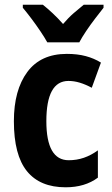

<svg xmlns="http://www.w3.org/2000/svg" viewBox="-20 -786 474 816"><path d="M259 10Q150 10 94.5 -58.5Q39 -127 39 -271Q39 -403 96 -480Q153 -557 264 -557Q309 -557 344.5 -547.5Q380 -538 409 -520L370 -413Q344 -427 319.5 -434.5Q295 -442 271 -442Q177 -442 177 -271Q177 -105 272 -105Q306 -105 336.5 -115.5Q367 -126 396 -147V-31Q341 10 259 10ZM181 -606Q170 -626 151.5 -653.5Q133 -681 113 -707.5Q93 -734 77 -753V-766H162Q181 -751 203.5 -730Q226 -709 248 -684Q271 -711 293 -730Q315 -749 336 -766H420V-753Q405 -734 385 -708Q365 -682 346.5 -654.5Q328 -627 317 -606Z"/></svg>

Font: Noto Sans Condensed
Style: Bold
Weight: 700
Width: 3
Designer: Monotype Design Team
Foundry: Monotype Imaging Inc.
Version: Version 2.013; ttfautohint (v1.8.4.7-5d5b)